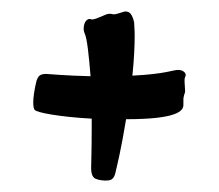

<svg xmlns="http://www.w3.org/2000/svg" viewBox="-20 -493 382 335"><path d="M214 -454C211 -467 207 -473 199 -473C195 -473 185 -468 178 -468C177 -468 174 -469 171 -469C164 -469 149 -459 140 -459C139 -459 138 -460 137 -460C130 -460 126 -452 126 -443C126 -439 127 -436 128 -434C132 -425 135 -397 138 -360C93 -361 64 -364 61 -364C49 -364 47 -360 44 -353C40 -338 38 -322 38 -315C38 -307 39 -302 41 -301C43 -297 83 -289 140 -286V-269C140 -230 139 -207 139 -200C139 -189 142 -183 147 -181C155 -178 161 -178 165 -178C172 -178 178 -179 181 -190C184 -203 191 -230 200 -285C288 -285 300 -299 300 -310V-321C301 -329 303 -330 303 -334C303 -339 302 -346 302 -351C302 -355 302 -356 303 -359C304 -360 304 -361 304 -362C304 -367 298 -371 291 -371C281 -371 270 -364 211 -361C214 -390 215 -414 215 -431C215 -442 214 -449 214 -454Z"/></svg>

Font: Engagement
Style: Regular
Weight: 400
Designer: Astigmatic (AOETI)
Foundry: Astigmatic (AOETI)
Version: Version 1.000